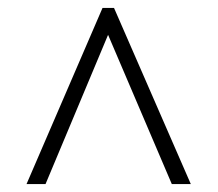

<svg xmlns="http://www.w3.org/2000/svg" viewBox="-20 -734 550 485"><path d="M47 -269 239 -714H268L462 -269H414L253 -646L95 -269Z"/></svg>

Font: Noto Serif SemiCondensed Light
Style: Regular
Weight: 300
Width: 4
Designer: Monotype Design Team
Foundry: Monotype Imaging Inc.
Version: Version 2.013